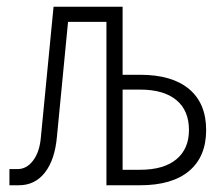

<svg xmlns="http://www.w3.org/2000/svg" viewBox="-20 -550 640 570"><path d="M8 0V-48H32Q59 -48 78 -73Q97 -98 101 -139L139 -530H344V-328H396Q491 -328 541.5 -285.5Q592 -243 592 -164Q592 -85 541.5 -42.5Q491 0 396 0H296V-485H182L149 -144Q143 -76 113.5 -38Q84 0 36 0ZM344 -46H396Q466 -46 503.5 -77Q541 -108 541 -164Q541 -222 503.5 -253Q466 -284 396 -284H344Z"/></svg>

Font: Geist Mono UltraLight
Style: Regular
Weight: 200
Monospace: yes
Designer: Basement.studio, Andrés Briganti, Mateo Zaragoza
Foundry: Basement.studio, Vercel, Andrés Briganti, Guido Ferreyra, Mateo Zaragoza
Version: Version 1.400; ttfautohint (v1.8.4.7-5d5b)